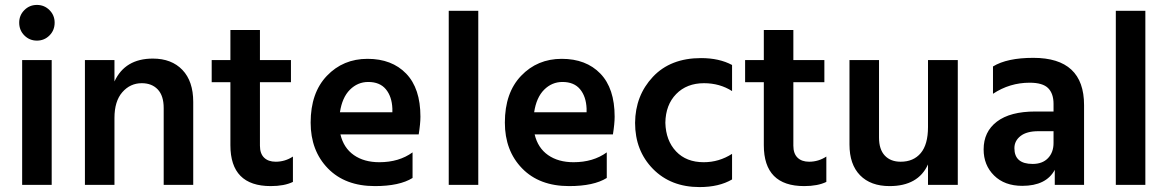

<svg xmlns="http://www.w3.org/2000/svg" viewBox="-20 -751 4743 780"><path d="M190 0H70V-507H190ZM202 -659Q202 -628 181 -607Q160 -586 130 -586Q100 -586 79 -607Q58 -628 58 -659Q58 -689 79 -710Q100 -731 130 -731Q160 -731 181 -710Q202 -689 202 -659Z M765 0H645V-312Q645 -362 621 -387.5Q597 -413 556 -413Q509 -413 477 -376.5Q445 -340 445 -272V0H325V-507H445V-420Q488 -513 601 -513Q677 -513 721 -467Q765 -421 765 -337Z M1170 -12Q1135 5 1080 5Q916 5 916 -161V-417H840V-507H916V-629H1036V-507H1162V-417H1036V-159Q1036 -127 1053 -110.5Q1070 -94 1100 -94Q1138 -94 1170 -115Z M1656 -28Q1603 5 1503 5Q1382 5 1312 -67Q1242 -139 1242 -253Q1242 -374 1308 -443Q1374 -512 1473 -512Q1572 -512 1630 -452Q1688 -392 1688 -277Q1688 -249 1681 -205H1363Q1376 -150 1417.5 -121Q1459 -92 1521 -92Q1601 -92 1656 -132ZM1476 -418Q1433 -418 1401.5 -386.5Q1370 -355 1361 -295H1574V-310Q1572 -359 1547.5 -388.5Q1523 -418 1476 -418Z M1923 0H1803V-707H1923Z M2445 -28Q2392 5 2292 5Q2171 5 2101 -67Q2031 -139 2031 -253Q2031 -374 2097 -443Q2163 -512 2262 -512Q2361 -512 2419 -452Q2477 -392 2477 -277Q2477 -249 2470 -205H2152Q2165 -150 2206.5 -121Q2248 -92 2310 -92Q2390 -92 2445 -132ZM2265 -418Q2222 -418 2190.5 -386.5Q2159 -355 2150 -295H2363V-310Q2361 -359 2336.5 -388.5Q2312 -418 2265 -418Z M2954 -22Q2901 9 2822 9Q2705 9 2632.5 -65Q2560 -139 2560 -252Q2561 -363 2632.5 -439Q2704 -515 2828 -515Q2902 -515 2954 -487V-381Q2904 -413 2840 -413Q2770 -413 2727 -369Q2684 -325 2683 -252Q2685 -180 2726.5 -136Q2768 -92 2839 -92Q2901 -92 2954 -126Z M3337 -12Q3302 5 3247 5Q3083 5 3083 -161V-417H3007V-507H3083V-629H3203V-507H3329V-417H3203V-159Q3203 -127 3220 -110.5Q3237 -94 3267 -94Q3305 -94 3337 -115Z M3871 0H3750V-83Q3710 5 3594 5Q3517 5 3474 -39Q3431 -83 3431 -164V-507H3551V-192Q3551 -144 3574.5 -119Q3598 -94 3639 -94Q3691 -94 3720.5 -129Q3750 -164 3750 -235V-507H3871Z M4175 -85Q4215 -85 4237.5 -108.5Q4260 -132 4260 -170V-218H4198Q4151 -218 4126 -198.5Q4101 -179 4101 -149Q4101 -85 4175 -85ZM4265 -61Q4230 4 4133 4Q4061 4 4018.5 -38Q3976 -80 3976 -144Q3976 -216 4030 -257Q4084 -298 4186 -298H4260V-329Q4260 -371 4238 -393Q4216 -415 4163 -415Q4082 -415 4014 -370V-481Q4071 -516 4178 -516Q4384 -516 4384 -324V0H4265Z M4633 0H4513V-707H4633Z"/></svg>

Font: Hind Vadodara SemiBold
Style: Regular
Weight: 600
Designer: Hitesh Malaviya
Foundry: Indian Type Foundry
Version: Version 1.001;PS 1.0;hotconv 1.0.86;makeotf.lib2.5.63406; tt